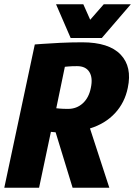

<svg xmlns="http://www.w3.org/2000/svg" viewBox="-22 -874 629 894"><path d="M140 -667Q140 -667 173.5 -669.5Q207 -672 257.5 -674.5Q308 -677 361 -677Q485 -677 539.5 -620Q594 -563 573 -465Q559 -396 513.5 -347Q468 -298 397 -276L487 0H316L237 -258Q227 -259 221 -259.5Q215 -260 215 -260L160 0H-2ZM337 -566Q312 -566 296 -564.5Q280 -563 280 -563L240 -370Q240 -370 255 -368.5Q270 -367 295 -367Q335 -367 363.5 -393Q392 -419 401 -465Q411 -512 394 -539Q377 -566 337 -566ZM587 -854 452 -697H307L239 -854H366L398 -782L461 -854Z"/></svg>

Font: Epunda Sans ExtraBold
Style: Italic
Weight: 800
Italic angle: -12.0243°
Designer: Simon Atzbach
Foundry: typofactur
Version: Version 2.204; ttfautohint (v1.8.4.7-5d5b)